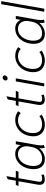

<svg xmlns="http://www.w3.org/2000/svg" viewBox="1224 -1998 784 3273"><g transform="rotate(-90 1616.5 -362.0)"><path d="M102 -78Q102 -94 105 -112L163 -439H81L101 -485H172L196 -622L250 -645L222 -485H343L324 -439H215L158 -113Q154 -85 154 -78Q154 -56 166 -46Q178 -36 206 -36Q223 -36 241 -39.5Q259 -43 271 -49L278 -8Q262 -1 237.5 4Q213 9 193 9Q147 9 124.5 -13.5Q102 -36 102 -78Z M369 -179Q369 -266 403 -338.5Q437 -411 496.5 -453Q556 -495 629 -495Q685 -495 722 -470Q759 -445 778 -402L793 -485H845L780 -118Q774 -82 774 -57Q774 -27 782 -9L734 10Q725 -15 725 -46Q725 -54 727 -80L724 -81Q646 10 540 10Q455 10 412 -42.5Q369 -95 369 -179ZM747 -213 757 -271Q760 -286 760 -302Q760 -362 725.5 -405Q691 -448 621 -448Q567 -448 521.5 -413Q476 -378 449.5 -317Q423 -256 423 -183Q423 -114 454 -75.5Q485 -37 549 -37Q601 -37 643.5 -60.5Q686 -84 712.5 -124.5Q739 -165 747 -213Z M929 -183Q929 -271 965.5 -342.5Q1002 -414 1066 -454.5Q1130 -495 1209 -495Q1251 -495 1292 -481Q1333 -467 1355 -442L1324 -400Q1311 -419 1276 -433.5Q1241 -448 1202 -448Q1140 -448 1090.5 -414.5Q1041 -381 1012.5 -322.5Q984 -264 984 -191Q984 -37 1139 -37Q1173 -37 1210.5 -49Q1248 -61 1271 -83L1298 -48Q1267 -21 1219 -5.5Q1171 10 1127 10Q1035 10 982 -42.5Q929 -95 929 -183Z M1463 -78Q1463 -94 1466 -112L1524 -439H1442L1462 -485H1533L1557 -622L1611 -645L1583 -485H1704L1685 -439H1576L1519 -113Q1515 -85 1515 -78Q1515 -56 1527 -46Q1539 -36 1567 -36Q1584 -36 1602 -39.5Q1620 -43 1632 -49L1639 -8Q1623 -1 1598.5 4Q1574 9 1554 9Q1508 9 1485.5 -13.5Q1463 -36 1463 -78Z M1880 -660Q1880 -679 1896 -694.5Q1912 -710 1931 -710Q1946 -710 1956.5 -699.5Q1967 -689 1967 -674Q1967 -655 1951 -639.5Q1935 -624 1916 -624Q1901 -624 1890.5 -635Q1880 -646 1880 -660ZM1865 -485H1917L1831 0H1779Z M2022 -183Q2022 -271 2058.5 -342.5Q2095 -414 2159 -454.5Q2223 -495 2302 -495Q2344 -495 2385 -481Q2426 -467 2448 -442L2417 -400Q2404 -419 2369 -433.5Q2334 -448 2295 -448Q2233 -448 2183.5 -414.5Q2134 -381 2105.5 -322.5Q2077 -264 2077 -191Q2077 -37 2232 -37Q2266 -37 2303.5 -49Q2341 -61 2364 -83L2391 -48Q2360 -21 2312 -5.5Q2264 10 2220 10Q2128 10 2075 -42.5Q2022 -95 2022 -183Z M2505 -179Q2505 -266 2539 -338.5Q2573 -411 2632.5 -453Q2692 -495 2765 -495Q2821 -495 2858 -470Q2895 -445 2914 -402L2929 -485H2981L2916 -118Q2910 -82 2910 -57Q2910 -27 2918 -9L2870 10Q2861 -15 2861 -46Q2861 -54 2863 -80L2860 -81Q2782 10 2676 10Q2591 10 2548 -42.5Q2505 -95 2505 -179ZM2883 -213 2893 -271Q2896 -286 2896 -302Q2896 -362 2861.5 -405Q2827 -448 2757 -448Q2703 -448 2657.5 -413Q2612 -378 2585.5 -317Q2559 -256 2559 -183Q2559 -114 2590 -75.5Q2621 -37 2685 -37Q2737 -37 2779.5 -60.5Q2822 -84 2848.5 -124.5Q2875 -165 2883 -213Z M3181 -734H3233L3104 0H3052Z"/></g></svg>

Font: Niramit ExtraLight
Style: Italic
Weight: 200
Italic angle: -10°
Designer: Katatrad Aksorn Co.,Ltd.
Foundry: Cadson Demak Co.,Ltd.
Version: Version 1.000; ttfautohint (v1.6)